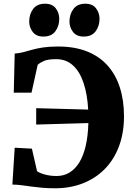

<svg xmlns="http://www.w3.org/2000/svg" viewBox="-20 -1001 715 1032"><path d="M276 11Q237.5 11 206.5 8.2Q175.5 5.5 149.2 1.8Q123 -2 97.8 -5.2Q72.5 -8.5 46.5 -9L59 -207L151.5 -202L179 -81.5Q187.5 -73 217.5 -64Q247.5 -55 284.5 -55Q322.5 -55 353 -73.2Q383.5 -91.5 405.8 -127.2Q428 -163 440.5 -216.2Q453 -269.5 455 -339.5L174.5 -331.5V-419.5L454 -412Q449.5 -494 429.2 -555Q409 -616 372.2 -649.5Q335.5 -683 282 -683Q238.5 -683 217 -673.8Q195.5 -664.5 182.5 -652.5L149.5 -503H54L59 -713Q84.5 -715 106.8 -721Q129 -727 154 -734Q179 -741 212.2 -746Q245.5 -751 292.5 -751Q381 -751 447.2 -724.8Q513.5 -698.5 557.8 -649.2Q602 -600 624.2 -530.8Q646.5 -461.5 646.5 -376Q646.5 -286.5 619.5 -214.5Q592.5 -142.5 542.8 -92.2Q493 -42 425.2 -15.5Q357.5 11 276 11ZM212.5 -804.5Q175 -804.5 156 -829.2Q137 -854 137 -885Q137 -924.5 158 -952.8Q179 -981 221.5 -981H222.5Q261 -981 279.8 -956.2Q298.5 -931.5 298.5 -900Q298.5 -861 277.5 -832.8Q256.5 -804.5 213.5 -804.5ZM429.5 -804.5Q391.5 -804.5 372.5 -829.2Q353.5 -854 353.5 -885Q353.5 -924.5 374.8 -952.8Q396 -981 438 -981H439Q477.5 -981 496.2 -956.2Q515 -931.5 515 -900Q515 -861 494 -832.8Q473 -804.5 430.5 -804.5Z"/></svg>

Font: Merriweather 28pt Black
Style: Regular
Weight: 900
Version: Version 2.100